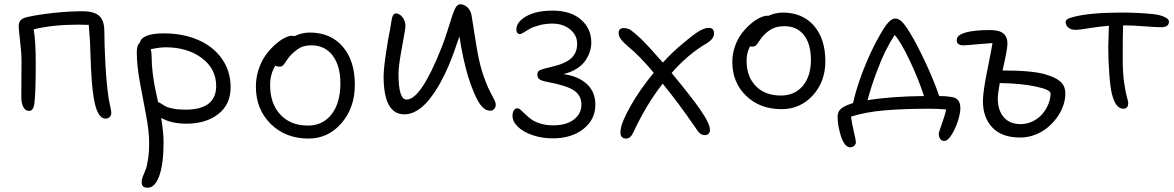

<svg xmlns="http://www.w3.org/2000/svg" viewBox="-20 -586 5514 902"><path d="M476.1 -28.8Q435.5 -28.8 419.9 -128.9Q414.1 -165.5 410.6 -213.4Q407.2 -261.2 405.3 -322.3Q403.3 -383.3 402.8 -390.1Q400.4 -429.2 397 -469.2L347.2 -470.2Q228 -470.2 138.2 -448.2Q147.9 -393.1 147.9 -289.1Q147.9 -143.1 141.1 -96.2Q136.2 -64.9 116.2 -64.9Q99.6 -64.9 89.8 -82.8Q80.1 -100.6 80.1 -129.9Q80.1 -150.4 80.6 -210Q81.1 -269.5 81.1 -295.9Q81.1 -338.4 74.5 -392.3Q67.9 -446.3 67.9 -462.9Q67.9 -481.4 77.6 -491.5Q87.4 -501.5 107.9 -505.9Q159.7 -517.6 232.7 -525.4Q305.7 -533.2 370.1 -533.2Q420.4 -533.2 445.3 -512.2Q470.2 -491.2 470.2 -439Q470.2 -378.9 475.1 -285.6Q480 -192.4 491.2 -118.2Q492.2 -111.8 497.6 -87.9Q502.9 -64 502.9 -55.2Q502.9 -44.4 495.6 -36.6Q488.3 -28.8 476.1 -28.8Z M855.5 -4.9Q784.7 -4.9 737.3 -32.2Q748.5 39.1 748.5 81.1Q748.5 184.1 728.3 240Q708 295.9 674.3 295.9Q659.2 295.9 652.3 289.8Q645.5 283.7 645.5 268.1Q645.5 257.8 650.9 243.4Q656.2 229 663.1 213.4Q669.9 197.8 675.3 163.6Q680.7 129.4 680.7 85Q680.7 29.8 666 -46.1Q651.4 -122.1 637 -200.7Q622.6 -279.3 622.6 -340.8Q622.6 -375.5 637.7 -386.2Q640.6 -405.8 668.2 -417.5Q695.8 -429.2 750.5 -429.2Q839.8 -429.2 910.9 -398.4Q981.9 -367.7 1022.7 -309.6Q1063.5 -251.5 1063.5 -175.8Q1063.5 -95.7 1005.6 -50.3Q947.8 -4.9 855.5 -4.9ZM692.4 -318.8Q692.4 -282.2 697.5 -241.7Q702.6 -201.2 707.8 -175.5Q712.9 -149.9 722.7 -106Q728 -105 737.3 -98.9Q746.6 -92.8 756.8 -86.9Q767.1 -81.1 791.7 -75.9Q816.4 -70.8 850.6 -70.8Q995.6 -70.8 995.6 -182.1Q995.6 -262.7 928.2 -313.2Q860.8 -363.8 757.3 -363.8Q731.4 -363.8 688.5 -355Q692.4 -335.4 692.4 -318.8Z M1429.2 64.9Q1321.3 64.9 1251.7 -3.9Q1182.1 -72.8 1182.1 -179.2Q1182.1 -222.2 1195.6 -261.7Q1209 -301.3 1229.5 -328.9Q1250 -356.4 1273.4 -377.2Q1296.9 -397.9 1317.4 -408Q1337.9 -418 1351.1 -418Q1357.4 -418 1363.3 -416Q1398.4 -433.1 1435.1 -433.1Q1533.2 -433.1 1590.1 -366.9Q1647 -300.8 1647 -188Q1647 -80.1 1584.5 -7.6Q1522 64.9 1429.2 64.9ZM1249 -186Q1249 -99.1 1297.1 -47.6Q1345.2 3.9 1426.3 3.9Q1497.1 3.9 1538.1 -49.6Q1579.1 -103 1579.1 -193.8Q1579.1 -277.3 1542.7 -325.2Q1506.3 -373 1442.9 -373Q1411.6 -373 1391.4 -362.5Q1371.1 -352.1 1348.1 -329.1Q1335.9 -316.9 1326.2 -301.3Q1316.4 -285.6 1310.1 -279.3Q1303.7 -272.9 1292 -272.9Q1280.3 -272.9 1273.9 -277.8Q1249 -238.8 1249 -186Z M1879.9 -48.8Q1782.2 -48.8 1782.2 -227.1Q1782.2 -261.7 1793.2 -335.9Q1804.2 -410.2 1813 -450.2Q1814 -456.5 1815.4 -464.8Q1816.9 -473.1 1817.6 -478Q1818.4 -482.9 1819.3 -489.3Q1820.3 -495.6 1821.3 -499.5Q1822.3 -503.4 1823.7 -507.8Q1825.2 -512.2 1826.7 -514.4Q1828.1 -516.6 1830.1 -518.8Q1832 -521 1834.5 -522Q1836.9 -522.9 1839.8 -522.9Q1856.4 -522.9 1870.6 -505.4Q1884.8 -487.8 1884.8 -463.9Q1884.8 -451.7 1868.4 -364Q1852.1 -276.4 1852.1 -238.8Q1852.1 -118.2 1890.1 -118.2Q1957.5 -118.2 2054.2 -361.8Q2066.4 -393.1 2078.1 -428.7Q2089.8 -464.4 2096.4 -486.3Q2103 -508.3 2110.4 -528.1Q2117.7 -547.9 2125.2 -556.9Q2132.8 -565.9 2142.1 -565.9Q2160.6 -565.9 2176 -551.5Q2191.4 -537.1 2195.8 -511.2Q2197.8 -500.5 2205.6 -448.5Q2213.4 -396.5 2220.5 -356.4Q2227.5 -316.4 2235.8 -282.2Q2246.1 -242.2 2259.8 -206.8Q2273.4 -171.4 2283.9 -152.3Q2294.4 -133.3 2301.8 -118.2Q2309.1 -103 2309.1 -96.2Q2309.1 -82.5 2301.8 -74.2Q2294.4 -65.9 2283.2 -65.9Q2252.9 -65.9 2228.8 -106.2Q2204.6 -146.5 2179.2 -226.1Q2154.3 -310.1 2138.2 -415Q2113.8 -340.3 2087.9 -277.8Q2068.4 -231.9 2046.4 -193.1Q2024.4 -154.3 1998 -120.6Q1971.7 -86.9 1941.2 -67.9Q1910.6 -48.8 1879.9 -48.8Z M2576.7 64Q2526.4 64 2482.4 49.1Q2438.5 34.2 2413.1 9.8Q2387.7 -14.6 2387.7 -42Q2387.7 -56.6 2393.6 -66.9Q2399.4 -77.1 2410.6 -77.1Q2418 -77.1 2427.2 -68.8Q2436.5 -60.5 2448.5 -48.8Q2460.4 -37.1 2476.3 -25.4Q2492.2 -13.7 2519 -5.4Q2545.9 2.9 2578.6 2.9Q2640.1 2.9 2675.8 -24.2Q2711.4 -51.3 2711.4 -95.2Q2711.4 -136.2 2678.2 -159.9Q2645 -183.6 2555.7 -200.2Q2524.4 -206.1 2514.4 -213.4Q2504.4 -220.7 2504.4 -236.8Q2504.4 -250.5 2517.3 -256.6Q2530.3 -262.7 2570.8 -272Q2634.3 -286.1 2662.8 -311.8Q2691.4 -337.4 2691.4 -379.9Q2691.4 -421.4 2658 -448.2Q2624.5 -475.1 2575.7 -475.1Q2542.5 -475.1 2513.2 -467.3Q2483.9 -459.5 2468.3 -450.4Q2452.6 -441.4 2440.2 -433.6Q2427.7 -425.8 2423.8 -425.8Q2415.5 -425.8 2410.6 -431.6Q2405.8 -437.5 2405.8 -446.8Q2405.8 -483.4 2452.9 -509.8Q2500 -536.1 2575.7 -536.1Q2660.6 -536.1 2709.2 -494.1Q2757.8 -452.1 2757.8 -386.2Q2757.8 -364.7 2751.2 -343.8Q2744.6 -322.8 2730.5 -301.8Q2716.3 -280.8 2689.7 -263.7Q2663.1 -246.6 2626.5 -237.8Q2695.3 -229 2736.1 -192.1Q2776.9 -155.3 2776.9 -94.2Q2776.9 -24.4 2720.9 19.8Q2665 64 2576.7 64Z M2921.4 64.9Q2890.1 64.9 2895.5 24.9Q2899.4 -11.7 2942.6 -88.4Q2985.8 -165 3051.3 -244.1Q2985.8 -322.3 2936.5 -362.8Q2910.2 -384.8 2898.2 -400.1Q2886.2 -415.5 2886.2 -431.2Q2886.2 -454.1 2910.6 -454.1Q2928.7 -454.1 2942.9 -444.8Q2957 -435.5 2990.2 -404.8Q3023.4 -372.6 3094.2 -292Q3138.2 -341.3 3193.4 -386.2Q3244.1 -428.7 3267.8 -441.9Q3291.5 -455.1 3310.5 -455.1Q3334.5 -455.1 3334.5 -428.2Q3334.5 -404.3 3302.2 -383.8Q3211.4 -331.1 3135.3 -243.2Q3229.5 -128.9 3267.6 -74.2Q3315.4 -5.4 3315.4 23.9Q3315.4 35.2 3309.1 42Q3302.7 48.8 3291.5 48.8Q3278.8 48.8 3268.6 40.5Q3258.3 32.2 3243.7 8.8Q3168.5 -101.1 3093.3 -192.9Q3017.6 -97.2 2955.6 35.2Q2942.9 64.9 2921.4 64.9Z M3651.4 -73.2Q3550.3 -73.2 3485.4 -135.7Q3420.4 -198.2 3420.4 -294.9Q3420.4 -333.5 3433.1 -369.1Q3445.8 -404.8 3465.3 -429.9Q3484.9 -455.1 3507.6 -474.4Q3530.3 -493.7 3550.5 -502.9Q3570.8 -512.2 3584.5 -512.2Q3587.4 -512.2 3588.4 -511.2Q3623.5 -526.9 3657.2 -526.9Q3750 -526.9 3803.7 -465.3Q3857.4 -403.8 3857.4 -297.9Q3857.4 -202.1 3798.3 -137.7Q3739.3 -73.2 3651.4 -73.2ZM3487.3 -301.8Q3487.3 -226.1 3530.8 -181.6Q3574.2 -137.2 3648.4 -137.2Q3713.4 -137.2 3751.5 -182.6Q3789.6 -228 3789.6 -304.2Q3789.6 -379.4 3756.8 -421.1Q3724.1 -462.9 3665.5 -462.9Q3633.8 -462.9 3612.3 -453.1Q3590.8 -443.4 3570.3 -422.9Q3558.1 -410.6 3548.3 -395.3Q3538.6 -379.9 3532.2 -373.5Q3525.9 -367.2 3514.2 -367.2Q3506.3 -367.2 3503.4 -368.2Q3487.3 -336.9 3487.3 -301.8Z M4416 76.2Q4403.8 76.2 4397 66.2Q4390.1 56.2 4390.1 43Q4390.1 35.6 4404.8 -4.2Q4419.4 -43.9 4424.8 -71.8Q4388.2 -75.2 4342.8 -75.2Q4226.6 -75.2 4136.7 -67.6Q4046.9 -60.1 3978 -38.1Q3981 -11.7 3991 31.2Q4001 74.2 4001 81.1Q4001 90.8 3993.7 98.4Q3986.3 106 3974.1 106Q3948.2 106 3930.7 54.2Q3915 2.9 3915 -38.1Q3915 -59.1 3928 -72.3Q3940.9 -85.4 3970.7 -96.2Q3973.1 -97.2 3987.8 -102.1Q4010.3 -206.1 4070.8 -338.9Q4086.4 -371.6 4098.4 -394Q4110.4 -416.5 4126.7 -443.6Q4143.1 -470.7 4157.7 -484.9Q4172.4 -499 4185.1 -499Q4202.1 -499 4217.8 -483.4Q4233.4 -467.8 4255.9 -430.2Q4287.1 -379.4 4328.1 -291.7Q4369.1 -204.1 4392.1 -134.8Q4422.9 -134.8 4446.8 -130.9Q4470.7 -127.9 4481.2 -115.2Q4491.7 -102.5 4491.7 -76.2Q4491.7 -55.2 4480.7 -19.5Q4469.7 16.1 4451.2 46.1Q4432.6 76.2 4416 76.2ZM4103 -259.8Q4073.2 -182.6 4055.7 -115.2Q4165.5 -133.3 4320.8 -134.8Q4295.4 -213.9 4253.7 -301.8Q4211.9 -389.6 4183.1 -421.9Q4136.7 -350.6 4103 -259.8Z M4772.5 60.1Q4687 60.1 4642.3 13.4Q4597.7 -33.2 4597.7 -110.8Q4597.7 -155.3 4618.7 -258.1Q4639.6 -360.8 4642.6 -383.8Q4618.2 -382.3 4567.6 -377.7Q4517.1 -373 4505.9 -373Q4474.6 -373 4474.6 -397.9Q4474.6 -420.9 4515.1 -432.9Q4555.7 -444.8 4629.9 -444.8Q4675.3 -444.8 4694.1 -428.5Q4712.9 -412.1 4712.9 -380.9Q4712.9 -354.5 4689.9 -254.9Q4829.1 -254.9 4890.6 -236.8Q4939.5 -222.7 4962.2 -202.1Q4984.9 -181.6 4984.9 -146Q4984.9 -118.2 4974.6 -88.9Q4964.4 -59.6 4945.1 -33.2Q4925.8 -6.8 4900.1 14.2Q4874.5 35.2 4841.3 47.6Q4808.1 60.1 4772.5 60.1ZM4667.5 -124Q4667.5 -67.9 4695.6 -35.4Q4723.6 -2.9 4774.9 -2.9Q4805.7 -2.9 4832.8 -16.6Q4859.9 -30.3 4877.7 -51.5Q4895.5 -72.8 4905.5 -97.9Q4915.5 -123 4915.5 -147Q4915.5 -164.6 4846.4 -179.4Q4777.3 -194.3 4676.8 -195.8Q4667.5 -144.5 4667.5 -124Z M5257.3 -75.2Q5220.7 -75.2 5203.6 -145Q5196.3 -173.8 5191.4 -238.3Q5186.5 -302.7 5186.5 -365.2Q5186.5 -387.2 5189.5 -464.8Q5146.5 -461.9 5098.9 -453.9Q5051.3 -445.8 5031.7 -445.8Q5011.7 -445.8 4999 -456.5Q4986.3 -467.3 4986.3 -481.9Q4986.3 -489.7 4993.9 -495.4Q5001.5 -501 5020.5 -505.9Q5099.6 -526.9 5247.6 -526.9Q5328.1 -526.9 5394.5 -520Q5428.7 -516.6 5450.2 -506.6Q5471.7 -496.6 5471.7 -484.9Q5471.7 -458 5435.5 -458Q5415 -458 5356.2 -462.4Q5297.4 -466.8 5262.7 -466.8H5256.3Q5254.4 -424.8 5254.4 -309.1Q5254.4 -244.1 5261 -198.5Q5267.6 -152.8 5273.9 -131.1Q5280.3 -109.4 5280.3 -102.1Q5280.3 -75.2 5257.3 -75.2Z"/></svg>

Font: Shantell Sans Irregular Bouncy
Style: Regular
Weight: 300
Designer: Stephen Nixon, Anya Danilova, Shantell Martin
Foundry: Arrow Type
Version: Version 1.006;[9816181b4]